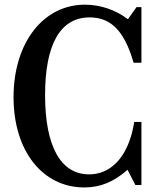

<svg xmlns="http://www.w3.org/2000/svg" viewBox="-20 -792 674 822"><path d="M341 10.5C409 10.5 466 -12.5 526 -65L559.5 0H585.5V-270H554.5C547 -220 532.5 -177.5 514 -144C479 -80.5 425.5 -45.5 361.5 -45.5C240 -45.5 173 -165.5 173 -385C173 -603.5 239 -717.5 363.5 -717.5C431 -717.5 480.5 -686 517.5 -613.5C530.5 -589 541.5 -559 552 -523.5H585.5V-761.5H564.5L528.5 -711H525.5C475 -750 408.5 -772 343.5 -772C164.5 -772 38 -608 38 -376C38 -146.5 161.5 10.5 341 10.5Z"/></svg>

Font: Libre Caslon Condensed SemiBold
Style: Regular
Weight: 600
Designer: Pablo Impallari, Rodrigo Fuenzalida, Katja Schimmel, Ertekin Erdin
Foundry: Pablo Impallari, Rodrigo Fuenzalida
Version: Version 2.000;gftools[0.9.33]